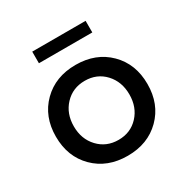

<svg xmlns="http://www.w3.org/2000/svg" viewBox="-164 -842 976 1003"><g transform="rotate(-30 324.0 -340.5)"><path d="M600 -254Q600 -133 523 -56.5Q446 20 324 20Q202 20 125 -56.5Q48 -133 48 -254Q48 -375 125 -451.5Q202 -528 324 -528Q446 -528 523 -451.5Q600 -375 600 -254ZM491 -254Q491 -331 444 -381.5Q397 -432 324 -432Q251 -432 203.5 -381.5Q156 -331 156 -254Q156 -177 203.5 -126.5Q251 -76 324 -76Q397 -76 444 -126.5Q491 -177 491 -254ZM485 -701V-631H163V-701Z"/></g></svg>

Font: Metropolitano Medium
Style: Regular
Weight: 500
Designer: Fonts by Alex Slobzheninov & Chris M. Simpson / Changes by Cristiano Sobral
Foundry: Fonts by Alex Slobzheninov & Chris M. Simpson / Changes by Cristiano Sobral
Version: Version 1.00;August 30, 2020;FontCreator 13.0.0.2681 64-bit